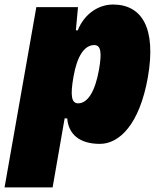

<svg xmlns="http://www.w3.org/2000/svg" viewBox="-55 -613 688 835"><path d="M-35.2 202.1H173.8L226.1 -98.1H237.3C242.7 -30.3 289.6 12.7 379.4 12.7C464.8 12.7 551.8 -73.2 587.9 -275.9C626 -492.7 561 -593.3 436.5 -593.3C372.6 -593.3 311 -551.8 283.2 -481H274.9L284.2 -582H103ZM284.7 -163.6C254.9 -163.6 250.5 -199.7 264.6 -279.3C280.3 -370.1 312.5 -417 355 -417C383.8 -417 388.7 -384.8 375.5 -309.6C358.4 -214.4 326.2 -163.6 284.7 -163.6Z"/></svg>

Font: Decalotype Black Italic
Style: Regular
Weight: 900
Italic angle: -10°
Designer: Alfredo Marco Pradil
Foundry: Alfredo Marco Pradil
Version: Version 1.0